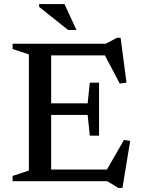

<svg xmlns="http://www.w3.org/2000/svg" viewBox="-20 -891 694 944"><path d="M467 -484.5V-354V-224H421.5L411 -326H169.5V-383H411L421.5 -484.5ZM602 -484.5 568.5 -480.5 485 -639 519.5 -618.5H169.5V-676H499.5L555 -705H573ZM493.5 -36 589.5 -203 620 -198 582 33H562L507 0H169.5V-57.5H521.5ZM42 0V-26L122 -52.5V-623.5L42 -650V-676H231.5V0ZM356 -743.5H315L172.5 -857V-871H297Z"/></svg>

Font: Newsreader 16pt 16pt Medium
Style: Regular
Weight: 500
Version: Version 1.003